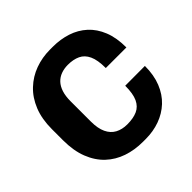

<svg xmlns="http://www.w3.org/2000/svg" viewBox="-179 -861 1035 1035"><g transform="rotate(-45 339.0 -343.0)"><path d="M343 10Q280.5 10 226.2 -8.5Q172 -27 131.2 -65.2Q90.5 -103.5 67.5 -162.2Q44.5 -221 44.5 -301V-385Q44.5 -462.5 68 -520.8Q91.5 -579 132.8 -618Q174 -657 227.5 -676.5Q281 -696 341 -696H362.5Q420 -696 470.5 -679.5Q521 -663 559 -628.5Q597 -594 618.5 -540.5Q640 -487 640 -413H483Q483 -474 467.2 -508Q451.5 -542 421.8 -556Q392 -570 350.5 -570Q322 -570 298.2 -561.2Q274.5 -552.5 257.5 -534.5Q240.5 -516.5 231.2 -488Q222 -459.5 222 -420V-266Q222 -213.5 237.8 -180.2Q253.5 -147 282.5 -131.5Q311.5 -116 350.5 -116Q396.5 -116 427.2 -129.8Q458 -143.5 473.8 -177.2Q489.5 -211 489.5 -271.5L640 -272Q640 -202.5 618.8 -149.5Q597.5 -96.5 559.8 -61.2Q522 -26 472 -8Q422 10 364.5 10Z"/></g></svg>

Font: Chivo Medium
Style: Regular
Weight: 500
Designer: Hector Gatti
Foundry: Omnibus-Type
Version: Version 2.002